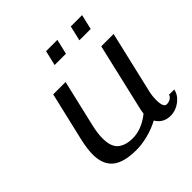

<svg xmlns="http://www.w3.org/2000/svg" viewBox="-164 -736 879 879"><g transform="rotate(-45 275.0 -296.5)"><path d="M75.2 0ZM492.2 -530.3ZM418.9 -603H492.2L475.1 -530.3H401.9ZM258.8 -603H332L314.9 -530.3H241.7ZM461.9 -134.8Q457 -113.3 457 -88.9Q457 -40 478 -40Q491.7 -40 502.7 -47.1Q513.7 -54.2 516.1 -64H549.8Q543.5 -33.2 515.1 -11.7Q486.8 9.8 453.1 9.8Q406.2 9.8 382.8 -29.8Q348.6 -11.2 308.1 -0.7Q267.6 9.8 231.9 9.8Q150.9 9.8 113 -21.2Q75.2 -52.2 75.2 -117.2Q75.2 -151.9 85.9 -200.2L142.1 -439.9H222.2L168.9 -211.9Q159.2 -170.9 159.2 -137.2Q159.2 -83.5 185.3 -61.8Q211.4 -40 257.8 -40Q315.4 -40 372.1 -85Q372.1 -86.4 375 -104L453.1 -439.9H533.2Z"/></g></svg>

Font: Pfennig
Style: Italic
Weight: 500
Italic angle: -13°
Version: Version 20120410 ; ttfautohint (v0.8)